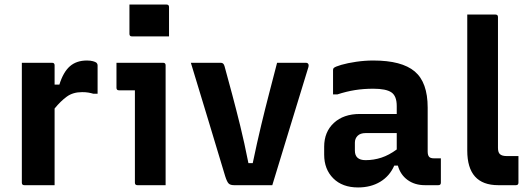

<svg xmlns="http://www.w3.org/2000/svg" viewBox="-20 -814 2340 844"><path d="M220 0H87Q76 0 76 -11V-538H209Q220 -538 220 -527V-442H241Q258 -497 287 -522.5Q316 -548 362 -548Q378 -548 388.5 -545Q399 -542 403 -539Q409 -534 409 -526V-402H390Q380 -405 368.5 -407Q357 -409 341 -409Q301 -409 274 -389.5Q247 -370 220 -337Z M573 -11V-417H503Q492 -417 492 -428V-538H697Q708 -538 708 -527V0H584Q573 0 573 -11ZM549 -794H712Q723 -794 723 -783V-654H560Q549 -654 549 -665Z M951 -538Q963 -538 967 -523Q984 -461 1001 -397.5Q1018 -334 1036 -261Q1054 -188 1072 -97H1091Q1110 -188 1128 -263Q1146 -338 1163.5 -405Q1181 -472 1198 -538H1324Q1332 -538 1335 -533Q1338 -528 1336 -520Q1296 -390 1256.5 -260.5Q1217 -131 1177 0H1009Q993 0 985.5 -7Q978 -14 970 -39Q936 -152 897.5 -279.5Q859 -407 819 -538Z M1860 -341V-148Q1860 -131 1867 -124Q1873 -118 1888 -118H1918V-11Q1918 0 1907 0H1848Q1803 0 1771.5 -23Q1740 -46 1729 -86H1713Q1693 -40 1651.5 -15Q1610 10 1554 10Q1485 10 1445 -30Q1405 -70 1405 -134V-169Q1405 -234 1447.5 -273.5Q1490 -313 1562 -313H1724V-348Q1724 -392 1700.5 -408Q1677 -424 1621 -424Q1578 -424 1540.5 -418Q1503 -412 1463 -399H1444V-506Q1444 -512 1447 -515Q1453 -521 1480.5 -529Q1508 -537 1546 -542.5Q1584 -548 1621 -548Q1746 -548 1803 -500Q1860 -452 1860 -341ZM1540 -152Q1540 -110 1587 -110Q1623 -110 1656.5 -121Q1690 -132 1724 -157V-229H1587Q1564 -229 1552 -217Q1540 -205 1540 -187Z M2259 -11Q2259 0 2248 0H2170Q2034 0 2034 -152V-750H2158Q2169 -750 2169 -739V-164Q2169 -145 2177 -137Q2186 -128 2207 -128H2259Z"/></svg>

Font: Recursive Sn Lnr St
Style: Bold
Weight: 700
Version: Version 1.079;hotconv 1.0.112;makeotfexe 2.5.65598; ttfautoh